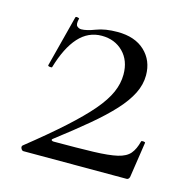

<svg xmlns="http://www.w3.org/2000/svg" viewBox="-71 -480 543 549"><g transform="rotate(15 201.0 -205.0)"><path d="M37 -15Q101 -66 144.3 -105.1Q187.6 -144.2 213.7 -174.8Q239.8 -205.4 251.6 -232.1Q263.4 -258.8 263.4 -285.6Q263.4 -327 238.6 -351.9Q213.8 -376.8 175.2 -376.8Q135.2 -376.8 106.9 -345.5Q78.6 -314.2 60.8 -253.4Q59.8 -251.4 53.8 -252.4Q47.8 -253.4 48.8 -256.2L88 -408Q89 -411 95 -409.5Q101 -408 99 -406Q95 -389.4 100.5 -384.4Q106 -379.4 113 -379.4Q128.4 -379.4 153.8 -389.2Q179.2 -399 215.6 -399Q267.6 -399 296.9 -371.3Q326.2 -343.6 326.2 -300Q326.2 -272.8 313 -246.2Q299.8 -219.6 273.7 -191.1Q247.6 -162.6 208.3 -129.6Q169 -96.6 115.8 -55.8Q112 -52.8 114 -50.8Q116 -48.8 120 -48.8Q192.6 -48.8 237.9 -50.2Q283.2 -51.6 308 -57.4Q332.8 -63.2 344.2 -76.8Q355.6 -90.4 361.4 -114Q362.4 -116.4 367.9 -115.8Q373.4 -115.2 373.4 -113.2L358 -11Q358 -7 355.5 -3.5Q353 0 349 0Q278.2 0 198.3 0Q118.4 0 43.8 0Q39.6 0 36.6 -5.5Q33.6 -11 37 -15Z"/></g></svg>

Font: Cormorant Garamond Light
Style: Regular
Weight: 300
Designer: Christian Thalmann (Catharsis Fonts)
Foundry: Catharsis Fonts
Version: Version 4.001